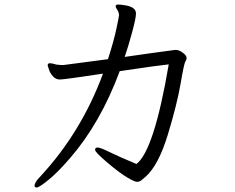

<svg xmlns="http://www.w3.org/2000/svg" viewBox="-20 -771 1040 850"><path d="M532 -519Q655 -537 755 -550H759Q773 -550 789.5 -537.5Q806 -525 806 -515.5Q806 -506 800.5 -498.5Q795 -491 779.5 -400.5Q764 -310 723 -175Q682 -40 625 11Q615 20 606 27Q597 34 586.5 34Q576 34 543 14.5Q510 -5 455.5 -51Q401 -97 401 -107.5Q401 -118 412.5 -118Q424 -118 464.5 -98Q505 -78 584 -45Q662 -104 727 -486Q685 -482 510 -456Q425 -227 291 -72Q235 -7 194 26Q153 59 143 59Q133 59 133 52Q133 36 157 12Q340 -185 436 -445Q264 -419 245 -419Q226 -419 213 -434.5Q200 -450 196 -466L191 -481Q191 -490 199 -491H203Q209 -491 230 -485Q246 -483 260 -483L458 -509Q484 -590 495.5 -644.5Q507 -699 507 -704Q507 -709 504.5 -716.5Q502 -724 497 -731Q492 -738 492 -743Q492 -751 502.5 -751Q513 -751 531 -748Q582 -741 582 -711Q582 -691 564.5 -626.5Q547 -562 532 -519Z"/></svg>

Font: LXGW WenKai
Style: Regular
Weight: 400
Designer: LXGW / Fontworks Inc.
Foundry: LXGW / Fontworks Inc.
Version: Version 1.520; June 14, 2025